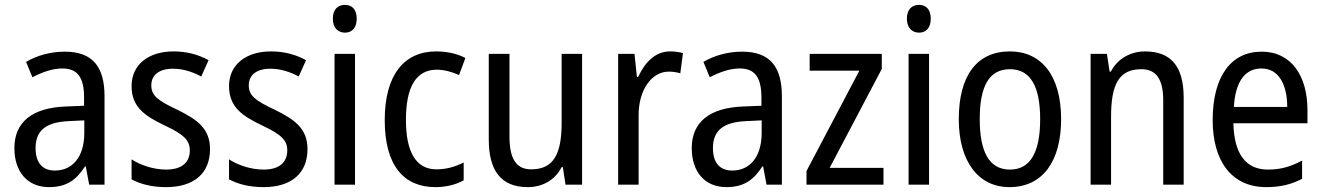

<svg xmlns="http://www.w3.org/2000/svg" viewBox="-20 -758 5431 788"><path d="M246 -546C187 -546 131 -530 87 -504L113 -441C154 -462 195 -477 236 -477C296 -477 325 -443 325 -358V-324L251 -321C111 -316 39 -256 39 -150C39 -54 92 10 181 10C252 10 292 -18 329 -75H332L346 0H409V-363C409 -484 360 -546 246 -546ZM264 -261 326 -264V-213C326 -112 276 -58 205 -58C157 -58 126 -87 126 -150C126 -219 164 -257 264 -261Z M842 -146C842 -230 790 -267 709 -307C628 -345 601 -365 601 -408C601 -450 633 -476 690 -476C731 -476 771 -463 806 -444L836 -511C794 -534 747 -547 692 -547C590 -547 520 -493 520 -405C520 -320 572 -283 656 -243C735 -206 759 -182 759 -141C759 -92 727 -62 662 -62C609 -62 555 -81 520 -104V-22C555 -3 602 10 662 10C774 10 842 -45 842 -146Z M1242 -146C1242 -230 1190 -267 1109 -307C1028 -345 1001 -365 1001 -408C1001 -450 1033 -476 1090 -476C1131 -476 1171 -463 1206 -444L1236 -511C1194 -534 1147 -547 1092 -547C990 -547 920 -493 920 -405C920 -320 972 -283 1056 -243C1135 -206 1159 -182 1159 -141C1159 -92 1127 -62 1062 -62C1009 -62 955 -81 920 -104V-22C955 -3 1002 10 1062 10C1174 10 1242 -45 1242 -146Z M1396 -738C1366 -738 1346 -719 1346 -681C1346 -644 1367 -624 1396 -624C1425 -624 1444 -644 1444 -681C1444 -719 1425 -738 1396 -738ZM1437 -537H1353V0H1437Z M1767 10C1810 10 1851 0 1883 -18V-91C1849 -74 1813 -63 1771 -63C1688 -63 1646 -133 1646 -266C1646 -402 1688 -472 1773 -472C1802 -472 1836 -463 1864 -450L1890 -520C1860 -536 1818 -547 1770 -547C1639 -547 1559 -451 1559 -265C1559 -79 1637 10 1767 10Z M2369 -537H2285V-254C2285 -127 2253 -63 2160 -63C2099 -63 2071 -106 2071 -197V-537H1986V-186C1986 -59 2035 10 2146 10C2204 10 2257 -17 2285 -72H2290L2301 0H2369Z M2730 -547C2670 -547 2627 -503 2599 -442H2594L2584 -537H2517V0H2601V-283C2600 -389 2655 -464 2724 -464C2740 -464 2757 -462 2772 -457L2783 -540C2766 -545 2747 -547 2730 -547Z M3026 -546C2967 -546 2911 -530 2867 -504L2893 -441C2934 -462 2975 -477 3016 -477C3076 -477 3105 -443 3105 -358V-324L3031 -321C2891 -316 2819 -256 2819 -150C2819 -54 2872 10 2961 10C3032 10 3072 -18 3109 -75H3112L3126 0H3189V-363C3189 -484 3140 -546 3026 -546ZM3044 -261 3106 -264V-213C3106 -112 3056 -58 2985 -58C2937 -58 2906 -87 2906 -150C2906 -219 2944 -257 3044 -261Z M3606 0V-69H3385L3599 -475V-537H3303V-468H3507L3290 -56V0Z M3752 -738C3722 -738 3702 -719 3702 -681C3702 -644 3723 -624 3752 -624C3781 -624 3800 -644 3800 -681C3800 -719 3781 -738 3752 -738ZM3793 -537H3709V0H3793Z M4335 -269C4335 -449 4253 -547 4125 -547C3988 -547 3915 -446 3915 -269C3915 -97 3994 10 4123 10C4260 10 4335 -97 4335 -269ZM4001 -269C4001 -402 4038 -474 4125 -474C4210 -474 4249 -402 4249 -269C4249 -135 4210 -62 4125 -62C4039 -62 4001 -136 4001 -269Z M4679 -547C4621 -547 4567 -518 4539 -464H4534L4523 -537H4456V0H4540V-279C4540 -411 4572 -474 4664 -474C4727 -474 4754 -431 4754 -346V0H4838V-357C4838 -488 4784 -547 4679 -547Z M5158 -546C5032 -546 4957 -444 4957 -265C4957 -99 5033 10 5177 10C5235 10 5279 -1 5324 -24V-99C5277 -74 5236 -62 5184 -62C5093 -62 5045 -126 5042 -252H5346V-307C5346 -446 5280 -546 5158 -546ZM5157 -477C5230 -477 5263 -408 5263 -319H5044C5050 -423 5090 -477 5157 -477Z"/></svg>

Font: Noto Sans Oriya Cond
Style: Regular
Weight: 400
Width: 3
Designer: Amélie Bonet and Sol Matas
Foundry: Google LLC
Version: Version 2.006